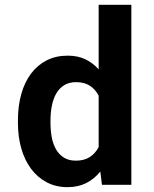

<svg xmlns="http://www.w3.org/2000/svg" viewBox="-20 -770 640 800"><path d="M54.7 -268.1Q54.7 -328.1 68.6 -377.9Q82.5 -427.7 109.4 -463.4Q136.2 -499 174.6 -518.6Q212.9 -538.1 262.2 -538.1Q303.7 -538.1 335.2 -523.2Q366.7 -508.3 391.1 -481V-750H527.3V0H404.8L397.9 -55.2Q373 -24.4 339.4 -7.3Q305.7 9.8 261.2 9.8Q212.9 9.8 174.6 -10.5Q136.2 -30.8 109.6 -66.4Q83 -102.1 68.8 -151.1Q54.7 -200.2 54.7 -257.8ZM190.4 -257.8Q190.4 -224.6 196 -196Q201.7 -167.5 214.4 -146.2Q227.1 -125 247.1 -112.8Q267.1 -100.6 295.9 -100.6Q331.1 -100.6 354.2 -115.7Q377.4 -130.9 391.1 -157.2V-371.1Q377.4 -397.9 354.5 -412.8Q331.5 -427.7 296.9 -427.7Q268.1 -427.7 247.8 -415.3Q227.5 -402.8 214.8 -381.1Q202.1 -359.4 196.3 -330.3Q190.4 -301.3 190.4 -268.1Z"/></svg>

Font: Roboto Mono
Style: Bold
Weight: 700
Designer: Google
Version: Version 2.000985; 2015; ttfautohint (v1.3)